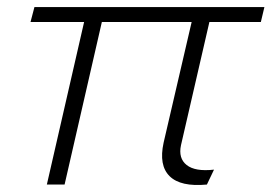

<svg xmlns="http://www.w3.org/2000/svg" viewBox="-20 -520 765 541"><path d="M112 0 217 -458H66L77 -500H725L715 -458H570L490 -111Q482 -74 506 -55Q530 -36 583 -42L563 0Q489 7 458 -23.5Q427 -54 441 -118L520 -458H267L162 0Z"/></svg>

Font: Elaine Sans Light
Style: Italic
Weight: 300
Italic angle: -13°
Designer: Wei Huang
Foundry: Wei Huang
Version: Version 2.001;December 24, 2019;FontCreator 12.0.0.2547 64-b